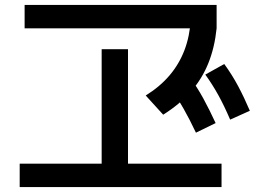

<svg xmlns="http://www.w3.org/2000/svg" viewBox="-20 -750 1040 780"><path d="M60 10V-85H393V-550H500V-85H880V10ZM80 -635V-730H860V-635ZM572 -362Q630 -398 669 -444Q708 -490 729.5 -546.5Q751 -603 755 -672L860 -635Q852 -557 826.5 -493.5Q801 -430 756 -378.5Q711 -327 643 -284ZM776 -211Q750 -266 725.5 -309Q701 -352 671 -393L749 -439Q781 -396 806 -350Q831 -304 856 -250ZM915 -264Q891 -320 867 -363.5Q843 -407 814 -447L891 -490Q923 -446 947.5 -400Q972 -354 995 -300Z"/></svg>

Font: M PLUS 1 Medium
Style: Regular
Weight: 500
Designer: Coji Morishita
Foundry: UNDERFOREST DESIGN
Version: Version 1.001